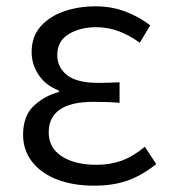

<svg xmlns="http://www.w3.org/2000/svg" viewBox="-20 -574 536 607"><path d="M278 13Q211 13 160.5 -6.5Q110 -26 81.5 -62.5Q53 -99 53 -148Q53 -207 86.5 -239Q120 -271 166 -283V-288Q124 -304 102 -337.5Q80 -371 80 -409Q80 -458 108 -490Q136 -522 182 -538Q228 -554 282 -554Q332 -554 375 -538Q418 -522 455 -494L422 -439Q390 -462 356 -475Q322 -488 284 -488Q233 -488 197 -466Q161 -444 161 -400Q161 -361 192 -336.5Q223 -312 291 -312Q308 -312 323 -312.5Q338 -313 358 -314V-249Q334 -251 314.5 -251.5Q295 -252 275 -252Q134 -252 134 -155Q134 -107 175 -80Q216 -53 286 -53Q327 -53 363 -65.5Q399 -78 438 -110L474 -55Q425 -17 380 -2Q335 13 278 13Z"/></svg>

Font: Source Han Sans SC Normal
Style: Regular
Weight: 350
Designer: Ryoko NISHIZUKA 西塚涼子 (kana, bopomofo & ideographs); Paul D. Hunt (Latin, Greek & Cyrillic); Sandoll Communications 산돌커뮤니
Foundry: Adobe
Version: Version 2.004;hotconv 1.0.118;makeotfexe 2.5.65603